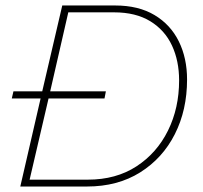

<svg xmlns="http://www.w3.org/2000/svg" viewBox="-20 -680 739 700"><path d="M54 0 128 -321H23L29 -347H134L207 -660H400Q485 -660 543.5 -625Q602 -590 632 -529Q662 -468 662 -390Q662 -279 617.5 -191Q573 -103 491 -51.5Q409 0 297 0ZM88 -25H300Q403 -25 477.5 -73.5Q552 -122 592.5 -204Q633 -286 633 -387Q633 -458 607 -514Q581 -570 528 -602.5Q475 -635 396 -635H229L163 -347H366L361 -321H157Z"/></svg>

Font: Work Sans ExtraLight
Style: Italic
Weight: 200
Italic angle: -13°
Designer: Wei Huang
Foundry: Wei Huang
Version: Version 2.012; ttfautohint (v1.8.3)